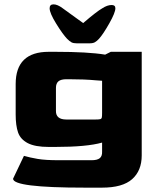

<svg xmlns="http://www.w3.org/2000/svg" viewBox="-20 -686 731 882"><path d="M40 135 90 30Q118 38 153 44Q188 50 250 50H401Q427 50 438.5 40.5Q450 31 449 10V-31Q379 -11 233 -11H204Q141 -11 107.5 -28.5Q74 -46 63 -77.5Q52 -109 52 -160V-300Q52 -448 204 -448H234Q385 -448 463 -435L489 -448H631V28Q631 98 587 137Q543 176 449 176H369Q40 176 40 135ZM418 -137Q434 -137 440 -138.5Q446 -140 447.5 -145.5Q449 -151 449 -167V-315L421 -317Q368 -322 296 -322H285Q260 -322 248.5 -312.5Q237 -303 237 -282V-177Q236 -137 285 -137ZM226 -666Q244 -666 268 -648L362 -580Q425 -634 450 -648Q473 -663 493 -663Q510 -663 510 -648Q510 -628 482 -578.5Q454 -529 435 -508Q425 -497 416 -492Q407 -487 392 -487H332Q317 -487 308.5 -491.5Q300 -496 288 -508Q268 -529 238 -577.5Q208 -626 208 -648Q208 -666 226 -666Z"/></svg>

Font: Gold Bold
Style: Regular
Weight: 400
Designer: jaiki
Version: Version 1.000